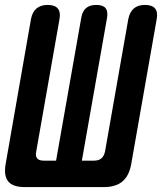

<svg xmlns="http://www.w3.org/2000/svg" viewBox="-41 -760 661 780"><path d="M59.2 0Q11.2 0 -7.6 -23Q-26.4 -46 -18 -94L84.8 -682.3Q90.2 -711 107.2 -725.5Q124.3 -740 153 -740Q181.7 -740 193.9 -725.3Q206 -710.6 200.6 -681.9L106.3 -145.3Q102.3 -126 109.8 -116.7Q117.2 -107.4 136.5 -107.4H186.8L289.1 -687.6Q293.5 -714.3 308.5 -727.1Q323.6 -740 350.3 -740Q377 -740 387.7 -727.1Q398.3 -714.3 393.9 -687.6L291.6 -107.4H340.9Q360.2 -107.4 371 -116.7Q381.8 -126 385.8 -145.3L480.1 -681.9Q485.5 -710.6 502.4 -725.3Q519.3 -740 548 -740Q576.7 -740 588.9 -725.6Q601 -711.3 595.6 -682.6L492.2 -94Q483.8 -46 456.6 -23Q429.4 0 381.4 0Z"/></svg>

Font: Maple Mono
Style: Italic
Weight: 400
Italic angle: -10°
Monospace: yes
Designer: subframe7536
Version: Version 7.300